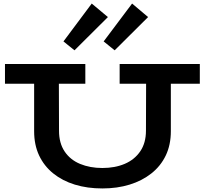

<svg xmlns="http://www.w3.org/2000/svg" viewBox="-20 -1046 1152 1080"><path d="M556 14Q471 14 401 -7.5Q331 -29 279.5 -70.5Q228 -112 200 -171.5Q172 -231 172 -308V-626H311L312 -310Q312 -241 343.5 -194Q375 -147 430.5 -124Q486 -101 556 -101Q627 -101 682 -124.5Q737 -148 769 -195Q801 -242 801 -311L802 -626H941V-308Q941 -231 912.5 -171.5Q884 -112 831.5 -70.5Q779 -29 709 -7.5Q639 14 556 14ZM8 -575V-686H460V-575ZM653 -575V-686H1104V-575ZM625 -763 563 -813 723 -1026 813 -950ZM399 -763 337 -813 496 -1026 587 -950Z"/></svg>

Font: BioRhyme SemiExpanded
Style: Bold
Weight: 700
Width: 6
Designer: Aoife Mooney
Foundry: Aoife Mooney Type
Version: Version 1.600;gftools[0.9.33]